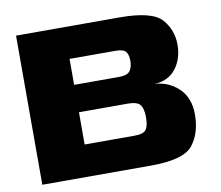

<svg xmlns="http://www.w3.org/2000/svg" viewBox="-75 -765 985 856"><g transform="rotate(-10 417.0 -337.5)"><path d="M49.5 0V-675H518Q666 -675 708.8 -626Q751.5 -577 751.5 -511Q751.5 -446.5 717 -402.2Q682.5 -358 619.5 -356Q683.5 -352.5 728.8 -309.5Q774 -266.5 774 -191Q774 -107 732.2 -53.5Q690.5 0 542 0ZM266.5 -144H493Q533.5 -144 545.2 -160.8Q557 -177.5 557 -216.5Q557 -254.5 544 -272.2Q531 -290 487 -290H266.5ZM266.5 -414H469.5Q507 -414 519.5 -430.5Q532 -447 532 -476Q532 -504.5 520.8 -518Q509.5 -531.5 473 -531.5H266.5Z"/></g></svg>

Font: Anybody ExtraExpanded ExtraBold
Style: Regular
Weight: 800
Width: 8
Designer: Tyler Finck
Foundry: Etcetera Type Company
Version: Version 1.010; ttfautohint (v1.8.3) -l 8 -r 50 -G 200 -x 14 